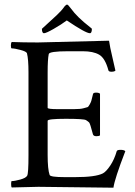

<svg xmlns="http://www.w3.org/2000/svg" viewBox="-20 -829 598 852"><path d="M32.2 -25.4Q44.9 -25.4 69.8 -32.2Q94.7 -39.1 100.6 -49.3Q106.4 -59.6 106.4 -139.6V-508.8Q106.4 -566.4 99.6 -592.8Q96.7 -600.6 70.8 -607.4Q44.9 -614.3 32.2 -614.3Q28.3 -614.3 28.3 -626.5Q28.3 -638.7 32.2 -642.6Q83 -640.6 148.4 -640.6L463.9 -648.4Q467.8 -620.1 479 -573.7Q490.2 -527.3 492.2 -515.6Q487.3 -510.7 474.6 -510.7Q461.9 -510.7 460.9 -517.6Q446.3 -571.3 419.9 -586.4Q393.6 -601.6 347.7 -601.6H282.2Q198.2 -601.6 196.3 -588.9Q191.4 -565.4 191.4 -506.8V-350.6Q191.4 -344.7 235.4 -344.7H308.1Q336.9 -344.7 350.6 -348.6Q364.3 -352.5 368.2 -353.5Q372.1 -354.5 378.4 -366.2Q384.8 -377.9 385.7 -383.3Q386.7 -388.7 392.6 -411.1Q393.6 -418 406.2 -418Q418.9 -418 423.8 -413.1V-228.5Q419.9 -224.6 407.7 -224.6Q395.5 -224.6 392.6 -232.4Q379.9 -281.2 375.5 -285.6Q371.1 -290 361.8 -295.9Q352.5 -301.8 272 -301.8Q191.4 -301.8 191.4 -293V-141.6Q191.4 -78.1 200.2 -52.7Q203.1 -43 266.6 -43H313.5Q404.3 -43 436.5 -59.6Q451.2 -67.4 469.2 -94.2Q487.3 -121.1 498 -158.2Q500 -164.1 515.1 -164.1Q530.3 -164.1 536.1 -158.2Q488.3 -34.2 483.4 3.9L150.4 0L32.2 2.9Q29.3 0 29.3 -12.7Q29.3 -25.4 32.2 -25.4ZM378.9 -681.6Q360.4 -681.6 276.4 -738.3Q252.9 -720.7 218.8 -701.2Q184.6 -681.6 175.3 -681.6Q166 -681.6 166 -701.2Q169.9 -705.1 190.9 -724.1Q211.9 -743.2 232.4 -762.2Q252.9 -781.2 266.6 -800.8Q273.4 -808.6 277.8 -808.6Q282.2 -808.6 294.9 -791Q322.3 -752.9 378.9 -709Q387.7 -702.1 387.7 -701.2Q387.7 -681.6 378.9 -681.6Z"/></svg>

Font: CrimsonText-Roman
Style: Roman
Weight: 400
Version: Version 0.13